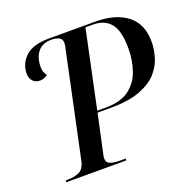

<svg xmlns="http://www.w3.org/2000/svg" viewBox="-126 -843 982 972"><g transform="rotate(-20 365.5 -357.0)"><path d="M69 0 71 -10H84Q117 -10 143.5 -22Q170 -34 179 -79L297 -635Q302 -653 302 -666Q302 -688 285 -696Q268 -704 244 -704Q197 -704 172 -673.5Q147 -643 147 -591Q147 -574 152 -563.5Q157 -553 163 -544Q144 -529 122 -529Q97 -529 83 -545Q69 -561 69 -584Q69 -638 108.5 -675.5Q148 -713 232 -714H485Q595 -714 657 -665.5Q719 -617 719 -521Q719 -483 707 -440.5Q695 -398 662.5 -361Q630 -324 569 -300.5Q508 -277 410 -277H339L296 -78Q294 -70 292.5 -61.5Q291 -53 291 -48Q291 -24 311 -17Q331 -10 361 -10H394L392 0ZM388 -287Q467 -287 512.5 -320.5Q558 -354 577.5 -409.5Q597 -465 597 -530Q597 -625 564 -664.5Q531 -704 469 -704H429L341 -287Z"/></g></svg>

Font: Noto Serif Display Medium
Style: Italic
Weight: 500
Italic angle: -12°
Designer: Monotype Design Team
Foundry: Monotype Imaging Inc.
Version: Version 2.009